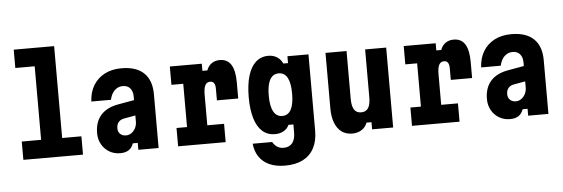

<svg xmlns="http://www.w3.org/2000/svg" viewBox="-60 -1051 4320 1472"><g transform="rotate(-5 2100.0 -314.5)"><path d="M84 -848H395V-141H543V0H84V-141H233V-707H84Z M979 -384V-266L885 -249Q855 -245 839 -226.5Q823 -208 823 -178Q823 -151 840 -134.5Q857 -118 885 -118Q908 -118 927 -131.5Q946 -145 957.5 -167.5Q969 -190 969 -216V-410Q969 -450 949 -473.5Q929 -497 893 -497Q868 -497 848 -485.5Q828 -474 814 -452.5Q800 -431 793 -400H642Q646 -473 678 -525Q710 -577 765 -605.5Q820 -634 894 -634Q1008 -634 1066.5 -577.5Q1125 -521 1125 -413V0H969V-53H931Q920 -20 895 -3Q870 14 829 14Q782 14 745 -8Q708 -30 686.5 -68Q665 -106 665 -154Q665 -240 710.5 -292Q756 -344 844 -360Z M1265 -615H1511V-560H1549Q1561 -594 1587.5 -612.5Q1614 -631 1650 -631Q1709 -631 1737.5 -585.5Q1766 -540 1766 -449V-325H1602V-415Q1602 -472 1563 -472Q1536 -472 1524 -448.5Q1512 -425 1512 -374V-141H1641V0H1275V-141H1356V-474H1265Z M2332 -27Q2332 51 2302.5 106.5Q2273 162 2217 190.5Q2161 219 2080 219Q2011 219 1961 197Q1911 175 1881.5 132.5Q1852 90 1846 30H1996Q2010 55 2031 68.5Q2052 82 2080 82Q2124 82 2147 53.5Q2170 25 2170 -27V-90H2132Q2119 -60 2090 -44Q2061 -28 2024 -28Q1967 -28 1927.5 -62.5Q1888 -97 1867.5 -164Q1847 -231 1847 -326Q1847 -424 1867.5 -492Q1888 -560 1927.5 -595.5Q1967 -631 2024 -631Q2062 -631 2090.5 -613Q2119 -595 2134 -562H2170V-615H2332ZM2001 -326Q2001 -245 2024 -203.5Q2047 -162 2091 -162Q2136 -162 2158.5 -203.5Q2181 -245 2181 -326Q2181 -408 2158.5 -449Q2136 -490 2091 -490Q2047 -490 2024 -449Q2001 -408 2001 -326Z M2930 -615V0H2768V-55H2730Q2716 -19 2685.5 0Q2655 19 2614 19Q2566 19 2532.5 -5.5Q2499 -30 2481 -76.5Q2463 -123 2463 -188V-615H2625V-247Q2625 -191 2642.5 -164Q2660 -137 2696 -137Q2733 -137 2750.5 -164Q2768 -191 2768 -247V-615Z M3065 -615H3311V-560H3349Q3361 -594 3387.5 -612.5Q3414 -631 3450 -631Q3509 -631 3537.5 -585.5Q3566 -540 3566 -449V-325H3402V-415Q3402 -472 3363 -472Q3336 -472 3324 -448.5Q3312 -425 3312 -374V-141H3441V0H3075V-141H3156V-474H3065Z M3979 -384V-266L3885 -249Q3855 -245 3839 -226.5Q3823 -208 3823 -178Q3823 -151 3840 -134.5Q3857 -118 3885 -118Q3908 -118 3927 -131.5Q3946 -145 3957.5 -167.5Q3969 -190 3969 -216V-410Q3969 -450 3949 -473.5Q3929 -497 3893 -497Q3868 -497 3848 -485.5Q3828 -474 3814 -452.5Q3800 -431 3793 -400H3642Q3646 -473 3678 -525Q3710 -577 3765 -605.5Q3820 -634 3894 -634Q4008 -634 4066.5 -577.5Q4125 -521 4125 -413V0H3969V-53H3931Q3920 -20 3895 -3Q3870 14 3829 14Q3782 14 3745 -8Q3708 -30 3686.5 -68Q3665 -106 3665 -154Q3665 -240 3710.5 -292Q3756 -344 3844 -360Z"/></g></svg>

Font: Martian Mono Condensed
Style: Bold
Weight: 700
Width: 3
Designer: Roman Shamin
Foundry: Evil Martians
Version: Version 1.000